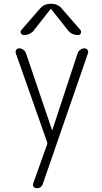

<svg xmlns="http://www.w3.org/2000/svg" viewBox="-20 -775 540 1015"><path d="M251 -754.9Q287.1 -754.9 308.6 -727.5L405.3 -616.2Q411.1 -608.4 407.2 -599.1Q403.3 -589.8 392.6 -589.8Q357.4 -589.8 337.9 -616.2L251 -726.6Q250 -727.5 249 -727.5L247.1 -726.6L160.2 -616.2Q140.6 -589.8 105.5 -589.8Q95.7 -589.8 90.8 -599.1Q85.9 -608.4 92.8 -616.2L189.5 -727.5Q211.9 -754.9 247.1 -754.9ZM229.5 -22.5 63.5 -494.1Q60.5 -503.9 65.9 -511.7Q71.3 -519.5 81.1 -519.5Q92.8 -519.5 103 -512.2Q113.3 -504.9 117.2 -494.1L254.9 -87.9Q254.9 -86.9 255.9 -86.9Q256.8 -86.9 256.8 -87.9L390.6 -494.1Q394.5 -504.9 404.8 -512.2Q415 -519.5 426.8 -519.5Q436.5 -519.5 442.4 -511.7Q448.2 -503.9 445.3 -494.1L207 195.3Q199.2 220.7 172.9 219.7Q163.1 219.7 157.7 211.9Q152.3 204.1 155.3 195.3L229.5 -12.7Q230.5 -18.6 229.5 -22.5Z"/></svg>

Font: Rounded-L Mgen+ 1m light
Style: Regular
Weight: 200
Designer: [Source Han Sans]
Ryoko NISHIZUKA  (kana & ideographs); Paul D. Hunt (Latin, Greek & Cyrillic); Wenlong ZHANG  (bopomofo
Version: Version 1.059.20150602